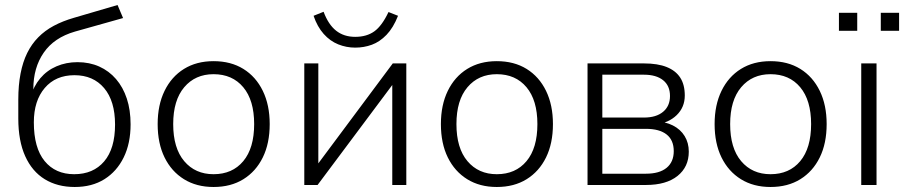

<svg xmlns="http://www.w3.org/2000/svg" viewBox="-20 -738 3607 766"><path d="M278 8Q209 8 158.5 -23Q108 -54 80.5 -115Q53 -176 53 -265V-341Q53 -398 62 -444.5Q71 -491 88.5 -526.5Q106 -562 132.5 -589Q159 -616 194.5 -635Q230 -654 275 -667L449 -718L471 -666L279 -612Q196 -588 154.5 -528Q113 -468 113 -383V-349H101Q114 -394 140.5 -425.5Q167 -457 205.5 -473.5Q244 -490 289 -490Q337 -490 376 -472.5Q415 -455 443 -422.5Q471 -390 486 -344.5Q501 -299 501 -242Q501 -166 473.5 -110Q446 -54 396.5 -23Q347 8 278 8ZM276 -43Q352 -43 395.5 -94Q439 -145 439 -241Q439 -335 395.5 -386.5Q352 -438 277 -438Q202 -438 158.5 -387Q115 -336 115 -250Q115 -148 158 -95.5Q201 -43 276 -43Z M832 8Q764 8 714 -23Q664 -54 636.5 -110Q609 -166 609 -243Q609 -319 636.5 -375.5Q664 -432 714 -463Q764 -494 832 -494Q901 -494 951 -463Q1001 -432 1028.5 -375.5Q1056 -319 1056 -243Q1056 -166 1028.5 -110Q1001 -54 951 -23Q901 8 832 8ZM832 -43Q907 -43 950.5 -95Q994 -147 994 -243Q994 -338 950.5 -390Q907 -442 832 -442Q759 -442 715 -390Q671 -338 671 -243Q671 -147 715 -95Q759 -43 832 -43Z M1194 0V-485H1250V-54H1226L1547 -485H1601V0H1545V-431H1569L1247 0ZM1397 -548Q1362 -548 1329.5 -561Q1297 -574 1271.5 -602.5Q1246 -631 1231 -675L1271 -691Q1290 -640 1321 -615.5Q1352 -591 1397 -591Q1443 -591 1473.5 -613Q1504 -635 1530 -690L1568 -675Q1549 -627 1522 -599Q1495 -571 1463.5 -559.5Q1432 -548 1397 -548Z M1962 8Q1894 8 1844 -23Q1794 -54 1766.5 -110Q1739 -166 1739 -243Q1739 -319 1766.5 -375.5Q1794 -432 1844 -463Q1894 -494 1962 -494Q2031 -494 2081 -463Q2131 -432 2158.5 -375.5Q2186 -319 2186 -243Q2186 -166 2158.5 -110Q2131 -54 2081 -23Q2031 8 1962 8ZM1962 -43Q2037 -43 2080.5 -95Q2124 -147 2124 -243Q2124 -338 2080.5 -390Q2037 -442 1962 -442Q1889 -442 1845 -390Q1801 -338 1801 -243Q1801 -147 1845 -95Q1889 -43 1962 -43Z M2324 0V-485H2549Q2604 -485 2640 -470.5Q2676 -456 2694 -428Q2712 -400 2712 -357Q2712 -310 2679.5 -278.5Q2647 -247 2594 -241V-254Q2634 -253 2664.5 -237.5Q2695 -222 2711.5 -195Q2728 -168 2728 -133Q2728 -72 2683 -36Q2638 0 2557 0ZM2383 -45H2557Q2611 -45 2639.5 -68.5Q2668 -92 2668 -135Q2668 -179 2639.5 -201.5Q2611 -224 2557 -224H2383ZM2383 -269H2549Q2598 -269 2625.5 -292Q2653 -315 2653 -355Q2653 -396 2625.5 -418Q2598 -440 2549 -440H2383Z M3054 8Q2986 8 2936 -23Q2886 -54 2858.5 -110Q2831 -166 2831 -243Q2831 -319 2858.5 -375.5Q2886 -432 2936 -463Q2986 -494 3054 -494Q3123 -494 3173 -463Q3223 -432 3250.5 -375.5Q3278 -319 3278 -243Q3278 -166 3250.5 -110Q3223 -54 3173 -23Q3123 8 3054 8ZM3054 -43Q3129 -43 3172.5 -95Q3216 -147 3216 -243Q3216 -338 3172.5 -390Q3129 -442 3054 -442Q2981 -442 2937 -390Q2893 -338 2893 -243Q2893 -147 2937 -95Q2981 -43 3054 -43Z M3416 0V-485H3477V0ZM3494 -615V-687H3567V-615ZM3327 -615V-687H3400V-615Z"/></svg>

Font: Nunito Sans 12pt Light
Style: Regular
Weight: 300
Designer: Vernon Adams
Foundry: Vernon Adams
Version: Version 3.101;gftools[0.9.27]